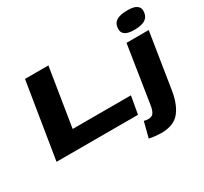

<svg xmlns="http://www.w3.org/2000/svg" viewBox="-190 -1041 1633 1535"><g transform="rotate(-30 626.5 -273.0)"><path d="M48 0 161 -700H377L291 -163H829L800 0ZM1144 -766Q1201 -766 1227 -748.5Q1253 -731 1253 -700Q1252 -660 1233.5 -639Q1215 -618 1184 -610Q1153 -602 1116 -602Q1059 -602 1032.5 -619.5Q1006 -637 1006 -669Q1006 -720 1039.5 -743Q1073 -766 1144 -766ZM1213 -544 1132 -33Q1113 88 1058.5 154Q1004 220 889 220Q872 220 840.5 217Q809 214 779 208L816 65Q827 69 838 70Q849 71 856 71Q889 71 903.5 50Q918 29 925 -12L1008 -544Z"/></g></svg>

Font: Georama ExtraExtended
Style: Bold Italic
Weight: 700
Width: 8
Italic angle: -9°
Designer: Jean-Baptiste Levee
Foundry: Production Type
Version: Version 1.000